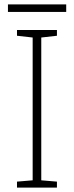

<svg xmlns="http://www.w3.org/2000/svg" viewBox="-20 -901 334 870"><path d="M238 -51H57V-78L128 -84V-731L57 -739V-765H238V-739L167 -731V-84L238 -78ZM280 -881V-847H16V-881Z"/></svg>

Font: Noto Sans Tamil UI ExtraLight
Style: Regular
Weight: 200
Designer: Jelle Bosma - Monotype Design Team
Foundry: Monotype Imaging Inc.
Version: Version 2.004; ttfautohint (v1.8.4.7-5d5b)